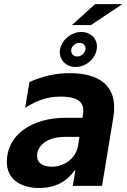

<svg xmlns="http://www.w3.org/2000/svg" viewBox="-20 -911 623 941"><path d="M332.4 -788H425.4L579.2 -890.6H445.7ZM350.5 -582.7C400.6 -582.7 445.7 -621.4 453.8 -668.3C462.4 -715.6 428.6 -754.3 378.2 -754.3C329.2 -754.3 282.7 -715.6 274.1 -668.3C266.3 -621.4 301.5 -582.7 350.5 -582.7ZM358.3 -634.2C339.1 -634.2 326.3 -649.9 329.2 -668.3C332 -685.4 350.5 -701 369.7 -701C389.6 -701 401.6 -685.4 398.8 -668.3C396 -649.9 378.2 -634.2 358.3 -634.2ZM172.6 10.3C251.4 10.3 308.6 -22 345.2 -75.6H349.4L336.6 0H480.1L535.5 -335.9C561.8 -497.2 458.1 -552.6 321.4 -552.6C256.7 -552.6 191.1 -539.1 124.3 -508.9L103.3 -382.8C159.1 -416.2 205.3 -437.5 278.1 -437.5C382.1 -437.5 392.4 -393.8 387.1 -353.3L384.2 -333.8H303.6C130.7 -333.8 13.5 -246.8 13.5 -117.9C13.5 -34.1 78.1 10.3 172.6 10.3ZM233.7 -94.1C190.3 -94.1 161.2 -112.6 161.6 -146.7C161.2 -196.7 211.6 -240.1 295.8 -240.1H369.3L362.6 -197.1C352.3 -136.7 298.3 -94.1 233.7 -94.1Z"/></svg>

Font: TID UI
Style: Bold Italic
Weight: 700
Italic angle: -9.39999°
Designer: The TID Project Authors
Foundry: Bakken & Bæck
Version: Version 1.001;hotconv 1.0.109;makeotfexe 2.5.65596